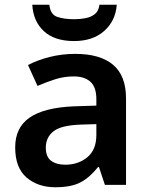

<svg xmlns="http://www.w3.org/2000/svg" viewBox="-20 -779 628 809"><path d="M297 -552Q402 -552 456.5 -506Q511 -460 511 -364V0H422L397 -75H393Q358 -31 319 -10.5Q280 10 213 10Q140 10 92 -31Q44 -72 44 -158Q44 -242 105.5 -284Q167 -326 292 -331L386 -334V-361Q386 -412 361 -434.5Q336 -457 291 -457Q250 -457 212.5 -445Q175 -433 138 -417L98 -505Q138 -526 189.5 -539Q241 -552 297 -552ZM320 -254Q237 -251 205 -225.5Q173 -200 173 -157Q173 -118 195.5 -101.5Q218 -85 255 -85Q310 -85 348 -116.5Q386 -148 386 -210V-256ZM472 -759Q467 -691 419 -648.5Q371 -606 292 -606Q210 -606 165 -647.5Q120 -689 116 -759H188Q192 -718 221 -708Q250 -698 293 -698Q318 -698 341 -702.5Q364 -707 380 -720Q396 -733 399 -759Z"/></svg>

Font: Noto Sans SemiBold
Style: Regular
Weight: 600
Designer: Monotype Design Team
Foundry: Monotype Imaging Inc.
Version: Version 2.007